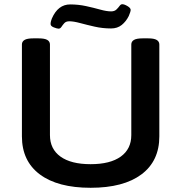

<svg xmlns="http://www.w3.org/2000/svg" viewBox="-20 -884 860 911"><path d="M410 7Q254 7 169 -56.5Q84 -120 84 -237V-673Q84 -687 96.5 -694.5Q109 -702 138 -702H163Q192 -702 204.5 -694.5Q217 -687 217 -673V-243Q217 -177 267 -141Q317 -105 410 -105Q503 -105 553 -141Q603 -177 603 -243V-673Q603 -687 615.5 -694.5Q628 -702 657 -702H683Q711 -702 723.5 -694.5Q736 -687 736 -673V-237Q736 -120 651 -56.5Q566 7 410 7ZM258 -748Q251 -748 235.5 -754Q220 -760 220 -770Q220 -777 222 -784Q224 -791 226 -796Q255 -863 313 -863Q352 -863 388.5 -855Q425 -847 455.5 -838.5Q486 -830 507 -830Q523 -830 532 -838.5Q541 -847 547 -855.5Q553 -864 560 -864Q570 -864 585 -855Q600 -846 600 -837Q600 -829 591 -808Q578 -782 557.5 -765.5Q537 -749 507 -749Q467 -749 429.5 -757.5Q392 -766 360.5 -774.5Q329 -783 309 -783Q293 -783 285 -774Q277 -765 271.5 -756.5Q266 -748 258 -748Z"/></svg>

Font: Asap Expanded SemiBold
Style: Regular
Weight: 600
Width: 7
Designer: Pablo Cosgaya
Foundry: Omnibus-Type
Version: Version 3.001; ttfautohint (v1.8.4.7-5d5b)